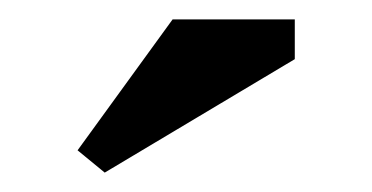

<svg xmlns="http://www.w3.org/2000/svg" viewBox="-20 -770 384 198"><path d="M158 -750H284V-709L88 -592L60 -615Z"/></svg>

Font: PT Serif Caption
Style: Regular
Weight: 400
Designer: A.Korolkova, O.Umpeleva, V.Yefimov
Foundry: ParaType Ltd
Version: Version 1.000W OFL